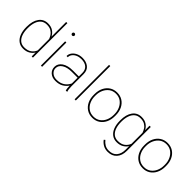

<svg xmlns="http://www.w3.org/2000/svg" viewBox="91 -1746 2955 2955"><g transform="rotate(45 1568.0 -268.5)"><path d="M59.6 -259.3V-269.5Q59.6 -394.5 112.1 -466.3Q164.6 -538.1 258.8 -538.1Q324.2 -538.1 368.7 -508.5Q413.1 -479 438 -431.2V-750H464.4V0H438V-85Q413.6 -43.9 368.4 -17.1Q323.2 9.8 257.8 9.8Q195.3 9.8 150.9 -23.9Q106.4 -57.6 83 -118.2Q59.6 -178.7 59.6 -259.3ZM86.9 -269.5V-259.3Q86.9 -189 105.5 -134.3Q124 -79.6 161.9 -48.1Q199.7 -16.6 257.3 -16.6Q330.1 -16.6 374.8 -49.3Q419.4 -82 438 -131.3V-378.4Q427.7 -409.2 407 -439.9Q386.2 -470.7 350.3 -491.2Q314.5 -511.7 258.3 -511.7Q200.2 -511.7 162.1 -480.5Q124 -449.2 105.5 -394.5Q86.9 -339.8 86.9 -269.5Z M624 -693.4Q624 -704.6 631.8 -712.6Q639.6 -720.7 650.9 -720.7Q662.1 -720.7 670.2 -712.6Q678.2 -704.6 678.2 -693.4Q678.2 -682.1 670.2 -674.3Q662.1 -666.5 650.9 -666.5Q639.6 -666.5 631.8 -674.3Q624 -682.1 624 -693.4ZM664.1 -528.3V0H637.7V-528.3Z M1178.7 0Q1173.8 -19 1171.4 -45.7Q1168.9 -72.3 1168.9 -96.7Q1142.6 -53.7 1091.1 -22Q1039.6 9.8 960.9 9.8Q887.2 9.8 842.8 -30.5Q798.3 -70.8 798.3 -133.8Q798.3 -204.6 863 -249.8Q927.7 -294.9 1042.5 -294.9H1168.9V-372.1Q1168.9 -438 1127 -474.9Q1085 -511.7 1007.8 -511.7Q960 -511.7 921.6 -494.9Q883.3 -478 861.1 -448.7Q838.9 -419.4 838.9 -382.8L812.5 -383.8Q812.5 -425.3 837.6 -460.2Q862.8 -495.1 907 -516.6Q951.2 -538.1 1007.8 -538.1Q1090.3 -538.1 1142.8 -496.3Q1195.3 -454.6 1195.3 -371.1V-106.4Q1195.3 -78.1 1199 -49.3Q1202.6 -20.5 1209 -4.4V0ZM960.9 -16.1Q1037.6 -16.1 1090.1 -50.3Q1142.6 -84.5 1168.9 -142.6V-268.1H1043.9Q941.9 -268.1 883.3 -230Q824.7 -191.9 824.7 -131.8Q824.7 -84 862.8 -50Q900.9 -16.1 960.9 -16.1Z M1397.9 -750V0H1371.6V-750Z M1531.2 -253.9V-274.4Q1531.2 -352.1 1560.5 -411.4Q1589.8 -470.7 1641.8 -504.4Q1693.8 -538.1 1762.2 -538.1Q1831.5 -538.1 1883.5 -504.4Q1935.5 -470.7 1964.6 -411.4Q1993.7 -352.1 1993.7 -274.4V-253.9Q1993.7 -176.8 1964.6 -117.2Q1935.5 -57.6 1883.8 -23.9Q1832 9.8 1763.2 9.8Q1694.3 9.8 1642.1 -23.9Q1589.8 -57.6 1560.5 -117.2Q1531.2 -176.8 1531.2 -253.9ZM1557.6 -274.4V-253.9Q1557.6 -190.9 1582 -136.7Q1606.4 -82.5 1652.3 -49.6Q1698.2 -16.6 1763.2 -16.6Q1827.6 -16.6 1873.3 -49.6Q1918.9 -82.5 1943.1 -136.7Q1967.3 -190.9 1967.3 -253.9V-274.4Q1967.3 -336.4 1942.9 -390.4Q1918.5 -444.3 1872.8 -478Q1827.1 -511.7 1762.2 -511.7Q1697.8 -511.7 1652.1 -478Q1606.4 -444.3 1582 -390.4Q1557.6 -336.4 1557.6 -274.4Z M2096.7 -259.3V-269.5Q2096.7 -394.5 2149.2 -466.3Q2201.7 -538.1 2295.9 -538.1Q2360.8 -538.1 2405.3 -508.8Q2449.7 -479.5 2474.6 -432.1V-528.3H2501.5V-7.3Q2501.5 94.2 2448.2 153.6Q2395 212.9 2301.8 212.9Q2244.1 212.9 2200.9 188Q2157.7 163.1 2128.9 124L2147.5 106.4Q2178.2 145 2215.1 166Q2252 187 2300.8 187Q2386.7 187 2430.7 134.3Q2474.6 81.5 2474.6 -7.3V-84Q2450.2 -43.5 2405 -16.8Q2359.9 9.8 2294.9 9.8Q2232.4 9.8 2188 -23.9Q2143.6 -57.6 2120.1 -118.2Q2096.7 -178.7 2096.7 -259.3ZM2123.5 -269.5V-259.3Q2123.5 -189 2142.3 -134.3Q2161.1 -79.6 2199 -48.1Q2236.8 -16.6 2294.4 -16.6Q2368.7 -16.6 2412.6 -50.5Q2456.5 -84.5 2474.6 -134.8V-374.5Q2464.8 -405.8 2444.8 -437.5Q2424.8 -469.2 2388.9 -490.5Q2353 -511.7 2295.4 -511.7Q2237.3 -511.7 2199.2 -480.5Q2161.1 -449.2 2142.3 -394.5Q2123.5 -339.8 2123.5 -269.5Z M2629.9 -253.9V-274.4Q2629.9 -352.1 2659.2 -411.4Q2688.5 -470.7 2740.5 -504.4Q2792.5 -538.1 2860.8 -538.1Q2930.2 -538.1 2982.2 -504.4Q3034.2 -470.7 3063.2 -411.4Q3092.3 -352.1 3092.3 -274.4V-253.9Q3092.3 -176.8 3063.2 -117.2Q3034.2 -57.6 2982.4 -23.9Q2930.7 9.8 2861.8 9.8Q2793 9.8 2740.7 -23.9Q2688.5 -57.6 2659.2 -117.2Q2629.9 -176.8 2629.9 -253.9ZM2656.2 -274.4V-253.9Q2656.2 -190.9 2680.7 -136.7Q2705.1 -82.5 2751 -49.6Q2796.9 -16.6 2861.8 -16.6Q2926.3 -16.6 2971.9 -49.6Q3017.6 -82.5 3041.7 -136.7Q3065.9 -190.9 3065.9 -253.9V-274.4Q3065.9 -336.4 3041.5 -390.4Q3017.1 -444.3 2971.4 -478Q2925.8 -511.7 2860.8 -511.7Q2796.4 -511.7 2750.7 -478Q2705.1 -444.3 2680.7 -390.4Q2656.2 -336.4 2656.2 -274.4Z"/></g></svg>

Font: Vazirmatn UI Thin
Style: Regular
Weight: 100
Designer: Saber Rastikerdar
Foundry: Saber Rastikerdar
Version: Version 33.003